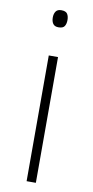

<svg xmlns="http://www.w3.org/2000/svg" viewBox="-84 -761 386 797"><g transform="rotate(10 108.5 -362.0)"><path d="M108 -724Q127 -724 133.5 -714Q140 -704 140 -688Q140 -672 133.5 -662Q127 -652 108 -652Q92 -652 85 -662Q78 -672 78 -688Q78 -704 85 -714Q92 -724 108 -724ZM128 -530V0H89V-530Z"/></g></svg>

Font: Noto Sans Thai ExtraLight
Style: Regular
Weight: 200
Designer: Monotype Design Team
Foundry: Monotype Imaging Inc.
Version: Version 2.001; ttfautohint (v1.8.4.7-5d5b)